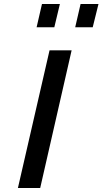

<svg xmlns="http://www.w3.org/2000/svg" viewBox="-20 -945 515 965"><path d="M182 0 340 -692H229L70 0ZM446 -808 475 -925H385L358 -808ZM253 -808 281 -925H191L164 -808Z"/></svg>

Font: RazerF5 SemiBold
Style: Italic
Weight: 600
Foundry: Razer Inc.
Version: Version 2